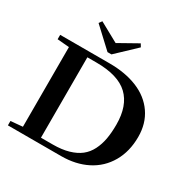

<svg xmlns="http://www.w3.org/2000/svg" viewBox="-191 -1045 1198 1218"><g transform="rotate(30 408.5 -436.0)"><path d="M340.8 -718.3 199.2 -850.1 214.8 -871.6 356.4 -793.9 495.6 -872.1 508.8 -850.1 369.6 -718.3ZM25.9 0V-32.2L112.8 -40V-623.5L25.9 -630.9V-663.1H387.2Q504.4 -663.1 592.3 -627Q680.2 -590.8 729.5 -519.3Q778.8 -447.8 778.8 -349.6Q778.8 -243.2 732.7 -163.3Q686.5 -83.5 604.5 -41.7Q522.5 0 415.5 0ZM246.6 -37.1H333Q398.9 -37.1 448.5 -51.5Q498 -65.9 530.5 -91.6Q563 -117.2 583 -156.7Q603 -196.3 611.3 -242.7Q619.6 -289.1 619.6 -348.1Q619.6 -486.3 545.9 -556.2Q472.2 -626 313 -626H246.6Z"/></g></svg>

Font: Elstob 10pt SemiBold
Style: Regular
Weight: 600
Designer: Peter S. Baker
Version: Version 1.015